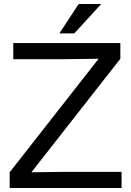

<svg xmlns="http://www.w3.org/2000/svg" viewBox="-20 -934 652 954"><path d="M28 -78 470 -642 310 -640H46V-720H578V-642L136 -78L296 -80H584V0H28ZM371 -914H483L349 -768H275Z"/></svg>

Font: Aspekta Variable
Style: Regular
Weight: 400
Designer: Ivo Dolenc
Version: Version 2.100